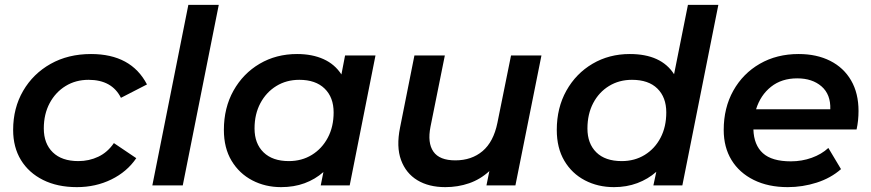

<svg xmlns="http://www.w3.org/2000/svg" viewBox="-20 -762 3579 789"><path d="M296 7Q216 7 157 -22.5Q98 -52 66 -104.5Q34 -157 34 -228Q34 -318 75 -388.5Q116 -459 188 -499.5Q260 -540 354 -540Q519 -540 584 -415L477 -360Q440 -434 344 -434Q291 -434 249.5 -408.5Q208 -383 184 -338Q160 -293 160 -234Q160 -172 197 -136Q234 -100 302 -100Q346 -100 384 -118Q422 -136 448 -174L540 -112Q502 -56 437.5 -24.5Q373 7 296 7Z M606 0 754 -742H879L731 0Z M1135 7Q1070 7 1016.5 -21Q963 -49 931.5 -101.5Q900 -154 900 -228Q900 -319 939.5 -389.5Q979 -460 1047 -500Q1115 -540 1201 -540Q1263 -540 1309.5 -519Q1356 -498 1383 -456L1398 -534H1523L1417 0H1298L1309 -55Q1275 -25 1231.5 -9Q1188 7 1135 7ZM1167 -100Q1220 -100 1261.5 -125.5Q1303 -151 1327 -196Q1351 -241 1351 -300Q1351 -362 1314 -398Q1277 -434 1210 -434Q1157 -434 1115.5 -408.5Q1074 -383 1050 -338Q1026 -293 1026 -234Q1026 -172 1063 -136Q1100 -100 1167 -100Z M1810 7Q1742 7 1695 -21.5Q1648 -50 1628 -104.5Q1608 -159 1624 -238L1683 -534H1808L1749 -241Q1736 -175 1761 -139Q1786 -103 1851 -103Q1918 -103 1963 -141Q2008 -179 2024 -257L2080 -534H2205L2098 0H1979L1991 -59Q1954 -25 1908 -9Q1862 7 1810 7Z M2503 7Q2437 7 2383.5 -21Q2330 -49 2299 -101.5Q2268 -154 2268 -228Q2268 -319 2307.5 -389.5Q2347 -460 2415 -500Q2483 -540 2568 -540Q2697 -540 2750 -457L2807 -742H2932L2784 0H2665L2677 -56Q2643 -26 2599 -9.5Q2555 7 2503 7ZM2535 -100Q2588 -100 2629.5 -125.5Q2671 -151 2694.5 -196Q2718 -241 2718 -300Q2718 -362 2681.5 -398Q2645 -434 2577 -434Q2524 -434 2482.5 -408.5Q2441 -383 2417.5 -338Q2394 -293 2394 -234Q2394 -172 2430.5 -136Q2467 -100 2535 -100Z M3217 7Q3137 7 3077.5 -22.5Q3018 -52 2986 -104.5Q2954 -157 2954 -228Q2954 -319 2993.5 -389.5Q3033 -460 3102.5 -500Q3172 -540 3262 -540Q3336 -540 3391.5 -512Q3447 -484 3477.5 -431.5Q3508 -379 3508 -306Q3508 -286 3506 -267Q3504 -248 3500 -230H3076Q3078 -166 3115 -132.5Q3152 -99 3230 -99Q3275 -99 3315.5 -113.5Q3356 -128 3384 -154L3436 -67Q3394 -30 3336 -11.5Q3278 7 3217 7ZM3087 -313H3392Q3394 -374 3356 -407Q3318 -440 3256 -440Q3192 -440 3148.5 -405.5Q3105 -371 3087 -313Z"/></svg>

Font: Montserrat SemiBold
Style: Italic
Weight: 600
Italic angle: -11.3°
Designer: Julieta Ulanovsky
Foundry: Julieta Ulanovsky
Version: Version 9.000; ttfautohint (v1.8.4.7-5d5b)